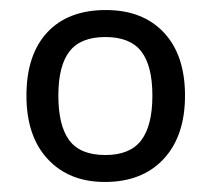

<svg xmlns="http://www.w3.org/2000/svg" viewBox="-20 -742 416 379"><path d="M188 -436Q236.8 -436 258.8 -465.1Q280.8 -494.1 280.8 -553.2Q280.8 -612.3 258.8 -640.6Q236.8 -668.9 188 -668.9Q139.2 -668.9 117.2 -640.6Q95.2 -612.3 95.2 -553.2Q95.2 -494.1 116.7 -465.1Q138.2 -436 188 -436ZM345.2 -553.2Q345.2 -473.6 303 -428.2Q260.7 -382.8 187 -382.8Q116.2 -382.8 74.2 -428Q32.2 -473.1 32.2 -553.2Q32.2 -633.8 73.2 -678Q114.3 -722.2 189 -722.2Q261.7 -722.2 303.5 -677.7Q345.2 -633.3 345.2 -553.2Z"/></svg>

Font: NotoSans
Style: Regular
Weight: 400
Designer: Monotype Design team
Foundry: Monotype Imaging Inc.
Version: Version 1.04; ttfautohint (v1.4.1)